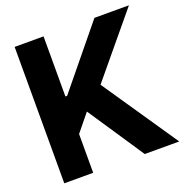

<svg xmlns="http://www.w3.org/2000/svg" viewBox="-130 -844 925 962"><g transform="rotate(-20 332.5 -363.5)"><path d="M50.8 0H204.9V-206.7L280.2 -299L479.8 0H663.7L390.3 -402L660.2 -727.3H476.2L214.1 -407H204.9V-727.3H50.8Z"/></g></svg>

Font: RED Number
Style: Bold
Weight: 700
Designer: RED UED
Foundry: rsms
Version: Version 1.003;FEAKit 1.0